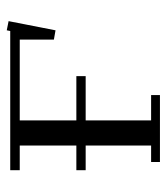

<svg xmlns="http://www.w3.org/2000/svg" viewBox="17 -506 489 563"><g transform="rotate(-90 261.5 -224.5)"><path d="M43.9 -217.8V-245.1H116.2V-411.1H43.9V-439H452.1L454.1 -449.2L481 -443.8L454.1 -306.2L426.8 -311V-411.1H189.9V-245.1H319.8V-217.8H189.9V-25.9H264.2V0H67.9V-25.9H116.2V-217.8Z"/></g></svg>

Font: Dehuti
Style: Book
Weight: 400
Version: Version 1.2